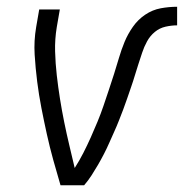

<svg xmlns="http://www.w3.org/2000/svg" viewBox="-20 -548 544 568"><path d="M229 0H159Q148 -37 137.5 -75Q127 -113 118.5 -151.5Q110 -190 102.5 -228.5Q95 -267 90 -306.5Q85 -346 82.5 -386.5Q80 -427 87 -468L96 -520H157L148 -468Q142 -432 143 -396Q144 -360 148 -325Q152 -290 157.5 -255.5Q163 -221 170 -186.5Q177 -152 185 -118.5Q193 -85 201 -51Q215 -73 226.5 -95.5Q238 -118 248.5 -141.5Q259 -165 268.5 -188Q278 -211 286 -234.5Q294 -258 302 -282Q310 -306 317.5 -329.5Q325 -353 332 -377Q339 -401 348.5 -424Q358 -447 373 -468.5Q388 -490 409.5 -504.5Q431 -519 455.5 -523.5Q480 -528 504 -528V-473Q487 -473 469.5 -469Q452 -465 438 -453.5Q424 -442 415 -425.5Q406 -409 400.5 -392Q395 -375 389.5 -358.5Q384 -342 379 -325Q374 -308 368 -291Q362 -274 356.5 -257.5Q351 -241 344.5 -224Q338 -207 331.5 -190.5Q325 -174 317.5 -157.5Q310 -141 303 -125Q296 -109 287.5 -92.5Q279 -76 270 -60.5Q261 -45 251 -29.5Q241 -14 229 0Z"/></svg>

Font: Iosevka Term Curly Light
Style: Italic
Weight: 300
Italic angle: -9°
Designer: Belleve Invis
Foundry: Belleve Invis
Version: Version 32.3.0